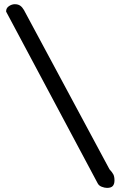

<svg xmlns="http://www.w3.org/2000/svg" viewBox="-20 -915 590 936"><path d="M9.8 -858.4V-859.4Q9.8 -876 23.9 -885.3Q38.1 -894.5 51.8 -894.5Q68.4 -894.5 78.6 -887.2Q88.9 -879.9 96.7 -866.2L513.7 -89.8Q527.3 -75.2 532.7 -64.5Q538.1 -53.7 538.1 -35.2Q538.1 -17.6 529.8 -8.3Q521.5 1 502 1Q490.2 1 476.1 -4.4Q461.9 -9.8 456.1 -21.5Z"/></svg>

Font: Covered By Your Grace
Style: Regular
Weight: 400
Designer: Kimberly Geswein
Foundry: Kimberly Geswein
Version: Version 1.0